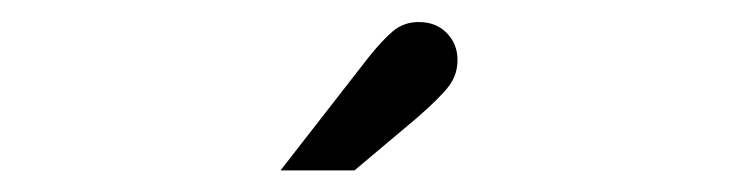

<svg xmlns="http://www.w3.org/2000/svg" viewBox="-20 -726 672 175"><path d="M235.7 -570.7 315.9 -673.7Q327.7 -688.6 337.7 -697.2Q347.7 -705.9 361.7 -705.9Q377.6 -705.9 387.3 -695.8Q397 -685.8 397 -671.4Q397 -658.1 389.4 -647.9Q381.8 -637.6 360.4 -618.9L303.1 -570.7Z"/></svg>

Font: Atkinson Hyperlegible Mono ExtraLight
Style: Regular
Weight: 200
Monospace: yes
Designer: Elliott Scott, Megan Eiswerth, Linus Boman, Theodore Petrosky, Letters from Sweden
Foundry: Applied Design Works, Letters from Sweden
Version: Version 2.001